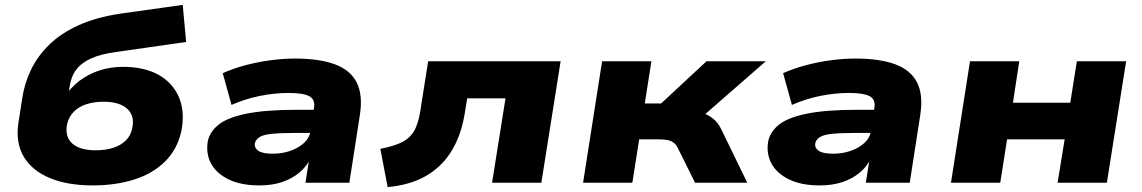

<svg xmlns="http://www.w3.org/2000/svg" viewBox="-20 -749 4682 787"><path d="M361 11Q256 11 183.5 -19.5Q111 -50 77.5 -106.5Q44 -163 55 -242L71 -345Q80 -407 107 -463Q134 -519 181.5 -565.5Q229 -612 301 -645Q373 -678 473 -693L729 -729L743 -577L457 -536Q395 -528 354.5 -510Q314 -492 292.5 -463.5Q271 -435 265 -392L258 -346H240Q269 -390 306 -418Q343 -446 388.5 -460.5Q434 -475 483 -475Q572 -475 630.5 -442Q689 -409 714 -349Q739 -289 723 -210Q706 -135 655 -85.5Q604 -36 528 -12.5Q452 11 361 11ZM372 -133Q413 -133 444 -143Q475 -153 495.5 -173Q516 -193 522 -223Q533 -275 501 -303.5Q469 -332 405 -332Q366 -332 334.5 -322Q303 -312 282.5 -291Q262 -270 255 -240Q245 -189 276 -161Q307 -133 372 -133Z M1043 11Q968 11 917.5 -13.5Q867 -38 845 -79Q823 -120 832 -171Q841 -211 878 -239.5Q915 -268 992.5 -283.5Q1070 -299 1200 -299H1291L1277 -204H1186Q1128 -204 1094 -200.5Q1060 -197 1044.5 -187.5Q1029 -178 1025 -163Q1021 -144 1038 -131.5Q1055 -119 1098 -119Q1136 -119 1169.5 -130.5Q1203 -142 1226 -163Q1249 -184 1253 -213L1267 -306Q1273 -341 1248 -354.5Q1223 -368 1163 -368Q1106 -368 1046 -356Q986 -344 929 -319L893 -449Q935 -468 985.5 -481.5Q1036 -495 1088.5 -502Q1141 -509 1188 -509Q1289 -509 1352.5 -485.5Q1416 -462 1442 -411Q1468 -360 1455 -277L1412 0H1232L1248 -101L1254 -102Q1237 -66 1206.5 -41Q1176 -16 1135.5 -2.5Q1095 11 1043 11Z M1569 18 1539 -139Q1580 -147 1609 -158Q1638 -169 1656.5 -186Q1675 -203 1685.5 -228.5Q1696 -254 1702 -289L1735 -498H2278L2199 0H1997L2052 -346H1895L1885 -284Q1874 -216 1848.5 -162.5Q1823 -109 1783 -70.5Q1743 -32 1689.5 -10Q1636 12 1569 18Z M2370 0 2448 -498H2650L2623 -325H2690L2876 -498H3119L2819 -236L2811 -295Q2841 -293 2864 -284.5Q2887 -276 2905 -261Q2923 -246 2936 -220L3043 0H2829L2759 -141Q2752 -156 2741.5 -164Q2731 -172 2715.5 -175Q2700 -178 2677 -178H2600L2572 0Z M3340 11Q3265 11 3214.5 -13.5Q3164 -38 3142 -79Q3120 -120 3129 -171Q3138 -211 3175 -239.5Q3212 -268 3289.5 -283.5Q3367 -299 3497 -299H3588L3574 -204H3483Q3425 -204 3391 -200.5Q3357 -197 3341.5 -187.5Q3326 -178 3322 -163Q3318 -144 3335 -131.5Q3352 -119 3395 -119Q3433 -119 3466.5 -130.5Q3500 -142 3523 -163Q3546 -184 3550 -213L3564 -306Q3570 -341 3545 -354.5Q3520 -368 3460 -368Q3403 -368 3343 -356Q3283 -344 3226 -319L3190 -449Q3232 -468 3282.5 -481.5Q3333 -495 3385.5 -502Q3438 -509 3485 -509Q3586 -509 3649.5 -485.5Q3713 -462 3739 -411Q3765 -360 3752 -277L3709 0H3529L3545 -101L3551 -102Q3534 -66 3503.5 -41Q3473 -16 3432.5 -2.5Q3392 11 3340 11Z M3878 0 3956 -498H4158L4132 -328H4367L4394 -498H4596L4517 0H4315L4344 -178H4108L4080 0Z"/></svg>

Font: Nunito Sans 10pt Expanded Black
Style: Italic
Weight: 900
Width: 7
Italic angle: -9°
Designer: Vernon Adams
Foundry: Vernon Adams
Version: Version 3.101;gftools[0.9.27]